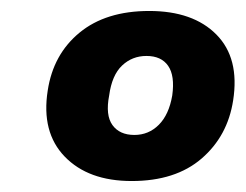

<svg xmlns="http://www.w3.org/2000/svg" viewBox="-20 -736 448 350"><path d="M220 -406Q141 -406 98 -450.5Q55 -495 67 -571Q77 -637 125 -676.5Q173 -716 252 -716Q332 -716 374.5 -673Q417 -630 405 -553Q395 -488 347.5 -447Q300 -406 220 -406ZM225 -490Q251 -490 269.5 -508.5Q288 -527 294 -562Q299 -598 286.5 -616Q274 -634 247 -634Q221 -634 202.5 -616.5Q184 -599 179 -562Q172 -526 185 -508Q198 -490 225 -490Z"/></svg>

Font: Winston ExtraBold
Style: Italic
Weight: 800
Italic angle: -9°
Designer: Original fonts by Vernon Adams / Changes by Cristiano Sobral
Foundry: Original fonts by Vernon Adams / Changes by Cristiano Sobral
Version: Version 2.503;July 17, 2020;FontCreator 13.0.0.2655 64-bit